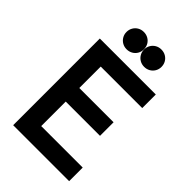

<svg xmlns="http://www.w3.org/2000/svg" viewBox="-271 -1029 1128 1128"><g transform="rotate(45 292.5 -465.0)"><path d="M70 0V-720H535V-607.2H190.3V-429.3H475V-316.5H190.3V-112.8H535V0ZM371.7 -786.4Q351.2 -786.4 334.8 -796Q318.3 -805.5 308.8 -821.9Q299.2 -838.3 299.2 -858.3Q299.2 -878.4 308.8 -894.8Q318.3 -911.2 334.8 -920.8Q351.2 -930.3 371.7 -930.3Q392.1 -930.3 408.7 -920.8Q425.3 -911.2 434.7 -894.8Q444.1 -878.4 444.1 -858.3Q444.1 -838.3 434.7 -821.9Q425.3 -805.5 408.7 -796Q392.1 -786.4 371.7 -786.4ZM225.8 -786.4Q205.3 -786.4 188.9 -796Q172.5 -805.5 163 -821.9Q153.4 -838.3 153.4 -858.3Q153.4 -878.4 163 -894.8Q172.5 -911.2 188.9 -920.8Q205.3 -930.3 225.8 -930.3Q246.2 -930.3 262.9 -920.8Q279.5 -911.2 288.9 -894.8Q298.2 -878.4 298.2 -858.3Q298.2 -838.3 288.9 -821.9Q279.5 -805.5 262.9 -796Q246.2 -786.4 225.8 -786.4Z"/></g></svg>

Font: Hauora
Style: Regular
Weight: 400
Designer: Wayne Shih
Foundry: WCYS
Version: Version 1.001